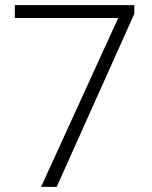

<svg xmlns="http://www.w3.org/2000/svg" viewBox="-20 -731 595 751"><path d="M505.4 -710.9V-677.2L201.7 0H140.6L442.4 -660.6H38.1V-710.9Z"/></svg>

Font: Vazirmatn RD UI ExtraLight
Style: Regular
Weight: 200
Designer: Saber Rastikerdar
Foundry: Saber Rastikerdar
Version: Version 33.003